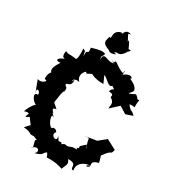

<svg xmlns="http://www.w3.org/2000/svg" viewBox="-223 -1051 1100 1210"><g transform="rotate(30 327.0 -445.5)"><path d="M335 -110C301 -117 327 -90 293 -138C314 -86 240 -118 271 -150C264 -171 234 -167 240 -163C226 -142 188 -206 197 -229C233 -216 177 -243 195 -250C200 -241 156 -275 201 -276C155 -322 165 -283 175 -367L184 -403C180 -367 201 -430 178 -431C154 -465 214 -428 206 -497C193 -456 182 -510 240 -497C222 -511 211 -544 242 -574C277 -558 209 -551 295 -586C287 -597 291 -618 267 -604C270 -584 307 -562 377 -562C348 -630 339 -629 408 -576C432 -584 396 -558 433 -580C471 -553 440 -579 430 -540C426 -538 473 -544 457 -514C499 -491 480 -462 481 -444L540 -498L591 -466L642 -483C607 -519 616 -490 583 -534C644 -543 610 -505 624 -589C632 -590 576 -574 614 -583C577 -630 588 -598 543 -591C568 -619 560 -609 566 -625C547 -675 488 -670 514 -682C520 -659 516 -722 452 -673C447 -719 454 -701 455 -682C393 -696 370 -751 366 -706C338 -736 346 -721 372 -709C323 -689 281 -755 282 -680C277 -726 275 -686 292 -731C274 -741 253 -739 194 -721C205 -660 174 -716 181 -650C162 -709 187 -672 156 -693C158 -668 160 -601 142 -614C83 -621 100 -611 70 -624C65 -601 62 -563 113 -584C44 -572 29 -535 76 -543C27 -469 54 -462 78 -442C75 -493 33 -453 41 -404C76 -408 36 -367 3 -383L36 -294C15 -346 63 -320 53 -297C12 -302 50 -239 74 -238C54 -219 38 -190 29 -164C84 -178 54 -158 55 -137C95 -156 61 -163 122 -95C130 -143 89 -83 79 -76C158 -67 109 -53 174 -59C114 -77 154 -61 194 -45C161 -52 209 11 183 13C220 -27 249 13 216 33C278 16 256 9 285 -12C300 14 286 -18 299 17C370 14 388 25 416 32C427 -4 444 -9 421 -42C500 -43 448 4 486 5C472 -49 531 -77 564 -75C533 -70 538 -49 559 -66C575 -74 536 -102 604 -118C591 -123 614 -116 576 -181C588 -144 602 -137 588 -163C644 -243 633 -187 647 -238L575 -276L522 -233L435 -219C493 -225 451 -226 491 -152C467 -180 496 -195 444 -149C450 -112 419 -149 439 -121C392 -124 403 -112 370 -109C361 -122 314 -94 337 -82ZM336 -768C354 -788 370 -754 406 -811C400 -813 443 -838 405 -831C408 -823 371 -912 378 -868C350 -925 347 -912 372 -919C320 -941 325 -877 315 -901C248 -885 288 -826 262 -839C244 -788 254 -782 309 -761C297 -804 282 -731 354 -764Z"/></g></svg>

Font: Asimov Aggro
Style: Medium
Weight: 500
Designer: Google
Version: Version 2.000980; 2014